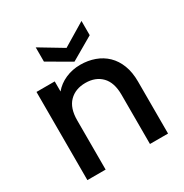

<svg xmlns="http://www.w3.org/2000/svg" viewBox="-174 -901 998 1039"><g transform="rotate(-30 324.5 -381.0)"><path d="M466 -308Q466 -384 428.5 -422.5Q391 -461 328 -461Q265 -461 227 -422.5Q189 -384 189 -308V0H75V-551H189V-488Q217 -522 260 -541Q303 -560 353 -560Q401 -560 442.5 -545Q484 -530 514.5 -500.5Q545 -471 562 -427Q579 -383 579 -325V0H466ZM478 -762V-673L335 -590L192 -673V-762L335 -676Z"/></g></svg>

Font: SVN-Poppins Medium
Style: Regular
Weight: 500
Designer: Ninad Kale (Devanagari), Jonny Pinhorn (Latin)
Foundry: Indian Type Foundry
Version: Version 3.002 2017; ttfautohint (v1.8.3)